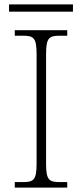

<svg xmlns="http://www.w3.org/2000/svg" viewBox="-20 -851 374 871"><path d="M21 -798H311V-831H21ZM47 0H285V-25H251C202 -25 189 -35 189 -109V-605C189 -679 202 -689 251 -689H285V-714H47V-689H84C133 -689 146 -679 146 -605V-109C146 -35 133 -25 84 -25H47Z"/></svg>

Font: Noto Serif Sinhala ExtraLight
Style: Regular
Weight: 200
Designer: Jelle Bosma - Monotype Design Team
Foundry: Monotype Imaging Inc.
Version: Version 2.007